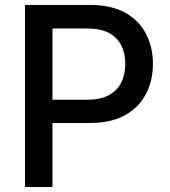

<svg xmlns="http://www.w3.org/2000/svg" viewBox="-20 -747 679 767"><path d="M79.9 0V-727.3H339.1Q424 -727.3 479.8 -696.4Q535.5 -665.5 563.2 -612Q590.9 -558.6 590.9 -491.8Q590.9 -424.7 563 -371.3Q535.2 -317.8 479.2 -286.8Q423.3 -255.7 338.8 -255.7H160.5V-348.7H328.8Q382.5 -348.7 415.8 -367.4Q449.2 -386 464.8 -418.3Q480.5 -450.6 480.5 -491.8Q480.5 -533 464.8 -565Q449.2 -596.9 415.7 -615.1Q382.1 -633.2 327.4 -633.2H189.6V0Z"/></svg>

Font: InterMG Medium
Style: Regular
Weight: 500
Designer: Rasmus Andersson
Foundry: rsms
Version: Version 3.019;December 26, 2023;FontCreator 15.0.0.2955 64-b